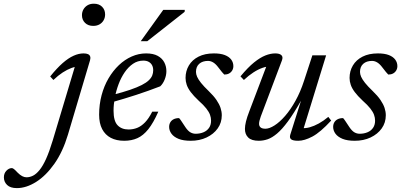

<svg xmlns="http://www.w3.org/2000/svg" viewBox="-236 -732 2120 1012"><path d="M196 -652Q196 -669 204 -682.8Q212 -696.5 225.8 -704.5Q239.5 -712.5 258.5 -712.5Q286 -712.5 302 -696.5Q318 -680.5 318 -656Q318 -639 310.2 -625.2Q302.5 -611.5 288.5 -603.5Q274.5 -595.5 255.5 -595.5Q228.5 -595.5 212.2 -611.5Q196 -627.5 196 -652ZM122 -22Q95 68 50.8 131Q6.5 194 -45.5 226.8Q-97.5 259.5 -147 259.5Q-181.5 259.5 -198.5 243Q-215.5 226.5 -215.5 203Q-215.5 181.5 -202.2 167.8Q-189 154 -173.5 154Q-169 154 -162 159.5Q-155 165 -143 178Q-130.5 190.5 -119 196.5Q-107.5 202.5 -96.5 202.5Q-79 202.5 -62 194Q-45 185.5 -27.8 164.5Q-10.5 143.5 6.8 105.5Q24 67.5 42 8L163 -395.5L178.5 -381Q162 -381.5 140.2 -373.5Q118.5 -365.5 94.2 -349.8Q70 -334 45.5 -310.5L28.5 -329Q64 -373 94.2 -399.5Q124.5 -426 151.8 -438.2Q179 -450.5 204.5 -450.5Q219.5 -450.5 228 -446.5Q236.5 -442.5 239.2 -434.5Q242 -426.5 238.5 -414Z M519.5 -412.5Q489.5 -412.5 465 -395.8Q440.5 -379 421.2 -351Q402 -323 389 -288.2Q376 -253.5 369.2 -217.2Q362.5 -181 362.5 -148.5Q362.5 -94 383.8 -71.8Q405 -49.5 441.5 -49.5Q465.5 -49.5 487 -58Q508.5 -66.5 528.2 -86.8Q548 -107 566.5 -143.5H598.5Q572.5 -84.5 545.8 -51Q519 -17.5 488.2 -3.8Q457.5 10 418.5 10Q377.5 10 348 -5.5Q318.5 -21 302.5 -51.5Q286.5 -82 286.5 -127.5Q286.5 -181.5 299.5 -230.2Q312.5 -279 336 -319Q359.5 -359 390.5 -388.5Q421.5 -418 458.2 -434.2Q495 -450.5 534 -450.5Q572 -450.5 595.5 -437.5Q619 -424.5 630 -403.2Q641 -382 641 -357Q641 -335 632 -312.8Q623 -290.5 608.5 -277Q577 -265 545.2 -253.5Q513.5 -242 481.8 -231.8Q450 -221.5 418.5 -212Q387 -202.5 355.5 -193.5L357.5 -232Q411.5 -245.5 449.2 -258.5Q487 -271.5 511 -283.8Q535 -296 548.2 -308.8Q561.5 -321.5 566.5 -334.5Q571.5 -347.5 571.5 -361.5Q571.5 -377 565.5 -388.2Q559.5 -399.5 548 -406Q536.5 -412.5 519.5 -412.5ZM506 -515 624.5 -680H738L737 -669.5L540.5 -515Z M708 -109.5Q714.5 -102.5 721 -92.2Q727.5 -82 741 -62Q754.5 -42 767.5 -34.5Q780.5 -27 795 -27Q818 -27 836.5 -34.8Q855 -42.5 865.8 -58Q876.5 -73.5 876.5 -96Q876.5 -111.5 871 -126.8Q865.5 -142 851.5 -160Q837.5 -178 810.5 -202Q784.5 -226.5 769.5 -246.5Q754.5 -266.5 748.2 -284.8Q742 -303 742 -321Q742 -357.5 759.5 -387Q777 -416.5 810.5 -433.5Q844 -450.5 891.5 -450.5Q926.5 -450.5 949 -441.8Q971.5 -433 982.8 -417.8Q994 -402.5 994 -383.5Q994 -371 988 -360.8Q982 -350.5 971.5 -344.8Q961 -339 946 -339Q941 -344.5 934 -352.2Q927 -360 914.5 -377Q901.5 -394.5 888 -402.8Q874.5 -411 860.5 -411Q831.5 -411 814.2 -395.8Q797 -380.5 797 -353Q797 -341 803 -327.2Q809 -313.5 823.5 -295.2Q838 -277 864 -252Q890 -227 905 -205Q920 -183 926.5 -163.2Q933 -143.5 933 -124.5Q933 -85.5 911.5 -55.2Q890 -25 853 -7.5Q816 10 769.5 10Q730 10 705 -0.2Q680 -10.5 667.8 -27.2Q655.5 -44 655.5 -63Q655.5 -76.5 661.5 -87Q667.5 -97.5 679.2 -103.5Q691 -109.5 708 -109.5Z M1294 -22 1350.5 -201Q1312.5 -134 1281.5 -92Q1250.5 -50 1224.2 -28Q1198 -6 1174.8 2Q1151.5 10 1128 10Q1090 10 1072.5 -7Q1055 -24 1055 -52.5Q1055 -69 1060.5 -91.8Q1066 -114.5 1078.5 -146.5L1176 -403.5L1189 -381.5Q1171 -382.5 1147.8 -374.5Q1124.5 -366.5 1099.5 -350.2Q1074.5 -334 1049.5 -310.5L1031.5 -329.5Q1071 -377 1103.2 -403Q1135.5 -429 1163 -439.8Q1190.5 -450.5 1214.5 -450.5Q1237.5 -450.5 1247.2 -441.2Q1257 -432 1250 -413.5L1138.5 -118Q1134.5 -106.5 1132 -96.8Q1129.5 -87 1129.5 -79.5Q1129.5 -67 1137.8 -60.2Q1146 -53.5 1163 -53.5Q1183.5 -53.5 1210.8 -70.8Q1238 -88 1266.8 -121Q1295.5 -154 1321.5 -200.8Q1347.5 -247.5 1366.5 -306L1410.5 -440.5H1483L1359.5 -39.5L1356.5 -57Q1374 -55 1396.8 -61.2Q1419.5 -67.5 1444.5 -81.2Q1469.5 -95 1494.5 -116L1509.5 -96.5Q1452.5 -34.5 1410.5 -12.2Q1368.5 10 1336 10Q1308 10 1298.5 2.2Q1289 -5.5 1294 -22Z M1572.5 -109.5Q1579 -102.5 1585.5 -92.2Q1592 -82 1605.5 -62Q1619 -42 1632 -34.5Q1645 -27 1659.5 -27Q1682.5 -27 1701 -34.8Q1719.5 -42.5 1730.2 -58Q1741 -73.5 1741 -96Q1741 -111.5 1735.5 -126.8Q1730 -142 1716 -160Q1702 -178 1675 -202Q1649 -226.5 1634 -246.5Q1619 -266.5 1612.8 -284.8Q1606.5 -303 1606.5 -321Q1606.5 -357.5 1624 -387Q1641.5 -416.5 1675 -433.5Q1708.5 -450.5 1756 -450.5Q1791 -450.5 1813.5 -441.8Q1836 -433 1847.2 -417.8Q1858.5 -402.5 1858.5 -383.5Q1858.5 -371 1852.5 -360.8Q1846.5 -350.5 1836 -344.8Q1825.5 -339 1810.5 -339Q1805.5 -344.5 1798.5 -352.2Q1791.5 -360 1779 -377Q1766 -394.5 1752.5 -402.8Q1739 -411 1725 -411Q1696 -411 1678.8 -395.8Q1661.5 -380.5 1661.5 -353Q1661.5 -341 1667.5 -327.2Q1673.5 -313.5 1688 -295.2Q1702.5 -277 1728.5 -252Q1754.5 -227 1769.5 -205Q1784.5 -183 1791 -163.2Q1797.5 -143.5 1797.5 -124.5Q1797.5 -85.5 1776 -55.2Q1754.5 -25 1717.5 -7.5Q1680.5 10 1634 10Q1594.5 10 1569.5 -0.2Q1544.5 -10.5 1532.2 -27.2Q1520 -44 1520 -63Q1520 -76.5 1526 -87Q1532 -97.5 1543.8 -103.5Q1555.5 -109.5 1572.5 -109.5Z"/></svg>

Font: Newsreader 16pt 16pt
Style: Italic
Weight: 400
Italic angle: -17°
Version: Version 1.003